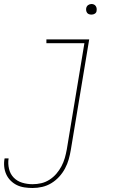

<svg xmlns="http://www.w3.org/2000/svg" viewBox="-41 -727 661 960"><path d="M122 213Q102 213 81.5 210Q61 207 43.5 198.5Q26 190 12 176Q-2 162 -10 144Q-18 126 -20 105.5Q-22 85 -18 65H2Q-2 91 4 117Q10 143 27.5 161Q45 179 70 186.5Q95 194 122 194Q144 194 165.5 189Q187 184 206.5 171.5Q226 159 241 141.5Q256 124 266.5 104Q277 84 283 63Q289 42 293 20L381 -511H191V-530H405L313 23Q309 47 302.5 70Q296 93 284 115.5Q272 138 254.5 157Q237 176 215.5 189Q194 202 170 207.5Q146 213 122 213ZM416 -654Q410 -654 404 -656Q398 -658 394.5 -663Q391 -668 390 -674Q389 -680 390 -686Q391 -691 393.5 -695Q396 -699 399.5 -701.5Q403 -704 407.5 -705.5Q412 -707 416 -707Q423 -707 428.5 -704.5Q434 -702 437.5 -697Q441 -692 442 -686Q443 -680 442 -674Q442 -669 439.5 -665Q437 -661 433 -658.5Q429 -656 425 -655Q421 -654 416 -654Z"/></svg>

Font: Iosevka Slab ThExObl
Style: Regular
Weight: 100
Width: 7
Italic angle: -9°
Monospace: yes
Designer: Belleve Invis
Foundry: Belleve Invis
Version: Version 11.1.1; ttfautohint (v1.8.3)